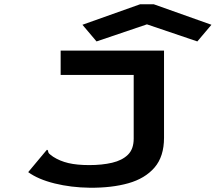

<svg xmlns="http://www.w3.org/2000/svg" viewBox="-20 -705 1040 899"><path d="M400 174Q313 173 236 154Q159 135 112 101L193 4L200 -4L205 0Q205 9 210.5 14.5Q216 20 229 29Q260 49 300 58.5Q340 68 398 68Q458 68 505 57Q552 46 579 19.5Q606 -7 606 -56V-354H264V-468H748V-60Q748 28 703.5 79.5Q659 131 581 153Q503 175 400 174ZM432 -511 366 -589 636 -685H700L970 -589L904 -511L668 -591Z"/></svg>

Font: Inconsolata UltraExpanded ExtraBold
Style: Regular
Weight: 800
Width: 9
Monospace: yes
Designer: Raph Levien, Cyreal, Brenton Simpson
Foundry: Raph Levien, Cyreal, Google
Version: Version 3.001; ttfautohint (v1.8.2.53-6de2)